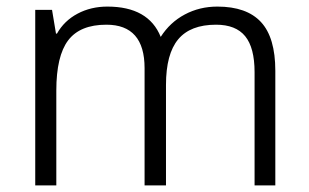

<svg xmlns="http://www.w3.org/2000/svg" viewBox="-20 -563 938 583"><path d="M87 -533H138L150 -461H153Q175 -500 215.5 -521.5Q256 -543 306 -543Q431 -543 468 -451Q496 -495 541 -519Q586 -543 640 -543Q729 -543 772.5 -496Q816 -449 816 -348V0H753V-344Q753 -418 724.5 -453Q696 -488 636 -488Q558 -488 521 -443.5Q484 -399 484 -305V0H419V-356Q419 -488 303 -488Q223 -488 187 -440.5Q151 -393 151 -288V0H87Z"/></svg>

Font: OpenSansMMV
Style: Light
Weight: 300
Foundry: Ascender Corporation
Version: Version 4.001